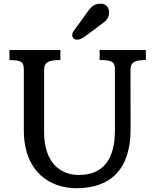

<svg xmlns="http://www.w3.org/2000/svg" viewBox="-20 -1001 829 1031"><path d="M107.9 -302.7C107.9 -71.8 255.9 9.8 389.6 9.8C569.8 9.8 681.6 -87.9 681.2 -307.6L680.7 -625.5C680.7 -664.6 699.7 -678.7 763.2 -678.7V-732.4H515.1V-678.7C588.4 -678.7 597.2 -664.6 597.2 -625.5V-302.2C597.2 -149.9 538.1 -61.5 403.3 -61.5C308.1 -61.5 216.8 -123 216.8 -292.5V-625.5C216.8 -664.6 236.8 -678.7 304.2 -678.7V-732.4H30.8V-678.7C99.6 -678.7 107.9 -664.6 107.9 -625.5ZM392.6 -788.1C406.7 -788.1 418 -792 439.9 -808.1L537.6 -880.9C560.5 -897.9 565.9 -916.5 565.9 -934.1C565.9 -959 550.3 -981.4 521 -981.4C476.6 -981.4 462.9 -955.1 436.5 -918.5L376.5 -835.9C372.1 -830.1 367.7 -819.3 367.7 -813.5C367.7 -799.3 377.4 -788.1 392.6 -788.1Z"/></svg>

Font: Arbutus Slab
Style: Regular
Weight: 400
Designer: Karolina Lach
Foundry: Karolina Lach
Version: Version 1.001